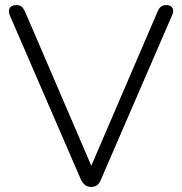

<svg xmlns="http://www.w3.org/2000/svg" viewBox="-20 -731 718 757"><path d="M339 6Q325 6 315.5 -1.5Q306 -9 299 -23L18 -672Q14 -685 16 -693.5Q18 -702 26 -706.5Q34 -711 44 -711Q58 -711 65 -705Q72 -699 78 -687L354 -45H326L602 -687Q607 -699 615 -705Q623 -711 636 -711Q647 -711 654 -706Q661 -701 662.5 -692.5Q664 -684 659 -672L378 -23Q373 -9 363.5 -1.5Q354 6 339 6Z"/></svg>

Font: Nunito ExtraLight Light
Style: Regular
Weight: 300
Version: Version 3.602